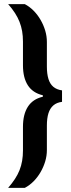

<svg xmlns="http://www.w3.org/2000/svg" viewBox="-20 -763 343 933"><path d="M19.5 150Q38.5 128.1 52.3 107Q66.2 85.9 74.8 64.3Q83.4 42.7 87.5 18.9Q91.6 -5 91.6 -31.9V-146.9Q91.6 -207.1 115.4 -244.3Q139.2 -281.6 188.2 -293V-300Q139.2 -311.4 115.4 -348.4Q91.6 -385.3 91.6 -445.6V-560.5Q91.6 -588 87.5 -611.6Q83.4 -635.2 74.8 -657Q66.2 -678.9 52.3 -700.2Q38.5 -721.6 19.5 -743H100.4Q124 -730.6 143.5 -710.8Q162.9 -691.1 177.2 -666.3Q191.5 -641.6 199.7 -614.3Q207.8 -587 207.8 -558.9V-439.3Q207.8 -404.2 215.4 -379.3Q223.1 -354.5 239.4 -341Q255.6 -327.5 281.4 -323.8V-268.1Q255.6 -264.9 239.4 -250.9Q223.1 -236.9 215.4 -212.6Q207.8 -188.3 207.8 -152.6V-33.6Q207.8 -6 199.7 21.3Q191.5 48.6 177.2 73.3Q162.9 98.1 143.5 117.8Q124 137.6 100.4 150Z"/></svg>

Font: Saira Thin Condensed
Style: Regular
Weight: 100
Width: 3
Version: Version 1.101